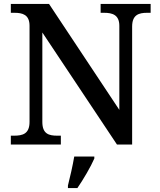

<svg xmlns="http://www.w3.org/2000/svg" viewBox="-20 -734 810 975"><path d="M35 0H289V-45H271C228 -45 195 -54 195 -115V-569L574 0H651V-599C651 -659 685 -669 727 -669H745V-714H491V-669H509C550 -669 586 -659 586 -603V-176L229 -714H35V-669H53C94 -669 130 -660 130 -603V-115C130 -54 95 -45 51 -45H35ZM325 208V221H373C402 179 441 113 459 71V61H357C349 108 336 165 325 208Z"/></svg>

Font: Noto Serif Malayalam Medium
Style: Regular
Weight: 500
Designer: Indian type Foundry, Jelle Bosma, Monotype Design Team
Foundry: Monotype Imaging Inc.
Version: Version 2.104